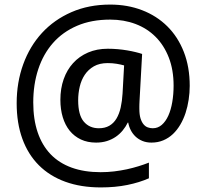

<svg xmlns="http://www.w3.org/2000/svg" viewBox="-20 -734 906 843"><path d="M813 -356.9Q813 -326.7 808.3 -296.1Q803.7 -265.6 794.7 -238Q785.6 -210.4 771.7 -186.8Q757.8 -163.1 739.3 -145.5Q720.7 -127.9 697 -117.9Q673.3 -107.9 645 -107.9Q623 -107.9 605.2 -115.2Q587.4 -122.6 574.7 -134.8Q562 -147 554 -162.8Q545.9 -178.7 543 -195.8H541Q532.2 -177.7 519 -161.6Q505.9 -145.5 488.5 -133.5Q471.2 -121.6 449.5 -114.7Q427.7 -107.9 401.9 -107.9Q364.3 -107.9 335.2 -121.6Q306.2 -135.3 286.1 -159.9Q266.1 -184.6 255.6 -219.2Q245.1 -253.9 245.1 -295.9Q245.1 -345.2 259.5 -386.2Q273.9 -427.2 301 -457Q328.1 -486.8 366.7 -503.4Q405.3 -520 453.1 -520Q475.1 -520 497.1 -518.1Q519 -516.1 539.1 -512.7Q559.1 -509.3 575.9 -505.1Q592.8 -501 604 -497.1L592.8 -293.9Q592.3 -283.2 592 -276.6Q591.8 -270 591.8 -266.1Q591.8 -262.2 591.8 -260.3Q591.8 -258.3 591.8 -256.8Q591.8 -231 596.9 -214.4Q602.1 -197.8 610.4 -188Q618.7 -178.2 629.2 -174.6Q639.6 -170.9 650.9 -170.9Q673.3 -170.9 690.4 -185.8Q707.5 -200.7 719 -226.1Q730.5 -251.5 736.3 -285.6Q742.2 -319.8 742.2 -357.9Q742.2 -427.2 721.2 -481.2Q700.2 -535.2 663.1 -572.3Q626 -609.4 575 -628.7Q523.9 -647.9 463.9 -647.9Q381.3 -647.9 318.4 -620.8Q255.4 -593.8 212.6 -545.2Q169.9 -496.6 147.9 -429.9Q126 -363.3 126 -284.2Q126 -210.4 145.3 -153.3Q164.6 -96.2 201.9 -57.1Q239.3 -18.1 294.7 2Q350.1 22 421.9 22Q451.7 22 480.7 18.6Q509.8 15.1 536.9 9.3Q564 3.4 588.4 -4.2Q612.8 -11.7 633.8 -20V48.8Q591.8 67.4 539.1 78.1Q486.3 88.9 422.9 88.9Q335.4 88.9 266.8 64Q198.2 39.1 150.6 -8.5Q103 -56.2 78.1 -124.8Q53.2 -193.4 53.2 -280.8Q53.2 -372.6 82 -451.9Q110.8 -531.2 164.3 -589.4Q217.8 -647.5 293.7 -680.7Q369.6 -713.9 463.9 -713.9Q540 -713.9 604 -689.2Q668 -664.6 714.6 -618.4Q761.2 -572.3 787.1 -506.1Q813 -439.9 813 -356.9ZM323.2 -293.9Q323.2 -229 347.9 -200Q372.6 -170.9 414.1 -170.9Q440.9 -170.9 460 -181.9Q479 -192.9 491.2 -213.1Q503.4 -233.4 509.8 -261.5Q516.1 -289.6 518.1 -323.2L524.9 -446.8Q511.2 -450.7 492.4 -453.9Q473.6 -457 453.1 -457Q417 -457 392.3 -442.9Q367.7 -428.7 352.3 -405.8Q336.9 -382.8 330.1 -353.5Q323.2 -324.2 323.2 -293.9Z"/></svg>

Font: Droid Sans
Style: Regular
Weight: 400
Version: Version 1.00 build 113